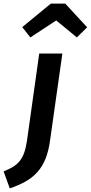

<svg xmlns="http://www.w3.org/2000/svg" viewBox="-112 -825 502 1062"><path d="M56 -618 11 -675 169 -805H249L370 -674L313 -618L199 -712ZM105 -529H233L165 -49Q157 10 140 52.5Q123 95 95.5 126Q68 157 30 178.5Q-8 200 -58 217L-92 123Q-62 111 -40.5 98Q-19 85 -3.5 66Q12 47 21.5 20.5Q31 -6 37 -45Z"/></svg>

Font: Xgbmvzvtohvqztyvzapvmeyoton
Style: Regular
Weight: 500
Italic angle: -8°
Designer: Carrois Corporate & Edenspiekermann
Foundry: Carrois Corporate GbR & Edenspiekermann AG
Version: Version 2.001